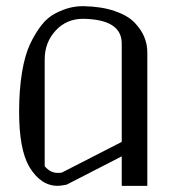

<svg xmlns="http://www.w3.org/2000/svg" viewBox="-20 -811 602 623"><path d="M250 -791Q308.6 -790 351.6 -775.4Q394.5 -760.7 416.5 -737.8Q438.5 -714.8 448.2 -690.9Q458 -667 458 -641.6V-208H375V-303.7L196.3 -211.9Q176.8 -208 167 -208Q112.3 -208 75.2 -269.5Q42 -326.2 42 -448.2Q42 -518.6 51.3 -575.2Q60.5 -631.8 77.6 -668Q94.7 -704.1 114.7 -729.5Q134.8 -754.9 159.7 -767.6Q184.6 -780.3 205.6 -785.6Q226.6 -791 250 -791ZM250 -750Q195.3 -750 160.2 -711.4Q125 -672.9 125 -618.2V-271.5Q143.6 -250 167 -250Q176.8 -250 180.7 -251L375 -350.6V-669.9Q375 -748 250 -750Z"/></svg>

Font: wanta
Style: Medium
Weight: 500
Version: Version 0.91